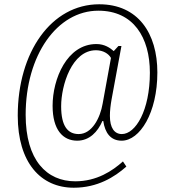

<svg xmlns="http://www.w3.org/2000/svg" viewBox="-20 -742 792 898"><path d="M325 136C436 136 516 86 571 37L555 13C506 57 433 106 332 106C199 106 100 8 100 -205C100 -484 247 -692 440 -692C604 -692 681 -567 681 -402C681 -225 614 -115 550 -115C515 -115 494 -144 494 -200C494 -224 497 -250 502 -278L548 -527H534L512 -503C495 -518 469 -536 431 -536C293 -536 226 -373 226 -247C226 -135 274 -84 341 -84C398 -84 437 -125 459 -176H463C471 -121 497 -84 549 -84C634 -84 716 -214 716 -403C716 -586 626 -722 444 -722C220 -722 63 -498 63 -201C63 18 170 136 325 136ZM348 -115C297 -115 266 -152 266 -245C266 -343 316 -507 429 -507C462 -507 488 -491 499 -471L460 -257C449 -192 411 -115 348 -115Z"/></svg>

Font: Noto Serif Condensed ExtraLight
Style: Italic
Weight: 200
Width: 3
Italic angle: -12°
Designer: Monotype Design Team
Foundry: Monotype Imaging Inc.
Version: Version 2.013